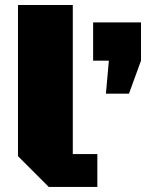

<svg xmlns="http://www.w3.org/2000/svg" viewBox="-20 -736 596 756"><path d="M363.3 0H171.9L50.8 -121.1V-716.3H266.6V-129.4H363.3ZM346.7 -647.9H535.2V-497.1L487.8 -367.2H397L408.7 -497.1H346.7Z"/></svg>

Font: Black Ops One
Style: Regular
Weight: 400
Designer: James Grieshaber
Foundry: James Grieshaber
Version: Version 1.002